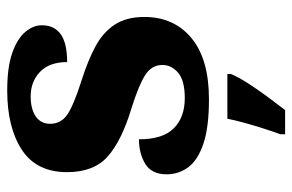

<svg xmlns="http://www.w3.org/2000/svg" viewBox="-159 -430 810 532"><g transform="rotate(-90 246.0 -164.0)"><path d="M237 10Q159 10 113.5 -5.5Q68 -21 48.5 -47.5Q29 -74 29 -107Q29 -149 58 -166.5Q87 -184 126 -184Q126 -118 156.5 -87.5Q187 -57 240 -57Q289 -57 310.5 -75.5Q332 -94 332 -119Q332 -149 303.5 -167Q275 -185 211 -205Q122 -232 78.5 -270.5Q35 -309 35 -383Q35 -468 97 -508.5Q159 -549 261 -549Q326 -549 365.5 -535Q405 -521 423.5 -499Q442 -477 442 -453Q442 -419 417.5 -401Q393 -383 340 -383Q340 -432 313 -458Q286 -484 245 -484Q210 -484 189.5 -470Q169 -456 169 -430Q169 -400 194.5 -382.5Q220 -365 289 -343Q343 -326 382.5 -305Q422 -284 443.5 -251.5Q465 -219 465 -169Q465 -87 406.5 -38.5Q348 10 237 10ZM140 208Q147 189 155.5 162.5Q164 136 171.5 109Q179 82 183 61H307V71Q298 92 281 118.5Q264 145 244 172Q224 199 207 221H140Z"/></g></svg>

Font: Noto Serif Sinhala ExtraBold
Style: Regular
Weight: 800
Designer: Jelle Bosma - Monotype Design Team
Foundry: Monotype Imaging Inc.
Version: Version 2.007; ttfautohint (v1.8.4.7-5d5b)